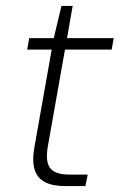

<svg xmlns="http://www.w3.org/2000/svg" viewBox="-20 -630 405 650"><path d="M201 0Q158 0 132 -13.5Q106 -27 97 -56.5Q88 -86 97 -135L155 -462H72L79 -501H162L188 -610H226L207 -501H365L358 -462H200L142 -135Q133 -82 150 -60.5Q167 -39 215 -39H277L269 0Z"/></svg>

Font: DM Sans 18pt ExtraLight
Style: Italic
Weight: 250
Italic angle: -10°
Designer: Colophon Foundry, Jonny Pinhorn
Foundry: Colophon Foundry
Version: Version 4.004;gftools[0.9.30]